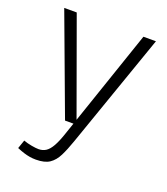

<svg xmlns="http://www.w3.org/2000/svg" viewBox="-133 -594 792 909"><g transform="rotate(20 263.0 -139.5)"><path d="M71 155Q90 162 112.5 166Q135 170 148 170Q169 170 185 159.5Q201 149 215 124Q229 99 243 57L433 -500H496L294 78Q278 124 262 156Q246 188 221.5 204.5Q197 221 153 221Q137 221 122 218.5Q107 216 91 211Q75 206 56 198ZM34 -500H97L278 0H220Z"/></g></svg>

Font: Moderustic Light
Style: Regular
Weight: 300
Designer: Tural Alisoy
Foundry: TAFT Foundry
Version: Version 2.120